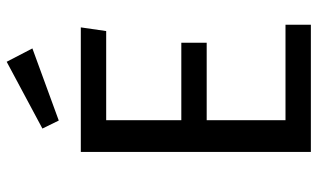

<svg xmlns="http://www.w3.org/2000/svg" viewBox="-208 -743 951 575"><g transform="rotate(-90 267.5 -455.5)"><path d="M462 -613H195V-388H427V-312H195V-76H481V0H100V-689H473ZM410 -834 194 -755 170 -804 370 -911Z"/></g></svg>

Font: FiraGO
Style: Regular
Weight: 400
Designer: bBox Type
Foundry: bBox Type GmbH
Version: Version 1.001;April 20, 2020;FontCreator 12.0.0.2555 64-bit